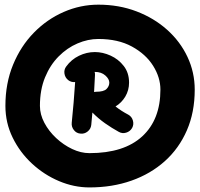

<svg xmlns="http://www.w3.org/2000/svg" viewBox="-20 -759 867 831"><path d="M275.4 -412.1Q261.7 -422.9 259 -440.2Q256.3 -457.5 266.6 -471.2Q288.6 -501.5 321.8 -517.6Q355 -533.7 390.6 -533.7Q424.8 -533.7 458.7 -518.3Q492.7 -502.9 515.6 -473.4Q538.6 -443.8 538.6 -401.4Q538.6 -368.7 522.5 -341.3Q506.3 -314 480 -298.3Q504.4 -278.8 535.2 -262.7Q550.3 -254.4 555.2 -237.3Q560.1 -220.2 551.8 -205.1Q543 -189.9 525.9 -184.8Q508.8 -179.7 493.7 -188.5Q464.4 -204.6 434.8 -225.3Q405.3 -246.1 379.9 -272Q377.9 -246.1 375 -218.3Q373 -200.7 359.1 -189.7Q345.2 -178.7 328.1 -180.7Q310.5 -182.1 299.6 -196.3Q288.6 -210.4 290.5 -228Q294.9 -270 298.6 -314.9Q302.2 -359.9 305.2 -403.8Q288.1 -402.3 275.4 -412.1ZM391.1 -434.6Q389.6 -399.9 387.2 -360.8Q391.1 -361.8 395.5 -361.8Q429.2 -361.8 441.2 -374Q453.1 -386.2 453.1 -401.4Q453.1 -417 435.8 -432.4Q418.5 -447.8 390.6 -447.8H389.6Q391.6 -441.4 391.1 -434.6ZM3.4 -300.8Q3.4 -398.4 36.6 -479Q69.8 -559.6 126.7 -617.7Q183.6 -675.8 255.9 -707.3Q328.1 -738.8 405.8 -738.8Q495.1 -738.8 571 -709.7Q647 -680.7 703.6 -629.9Q760.3 -579.1 791.5 -512.5Q822.8 -445.8 822.8 -371.1Q822.8 -272.9 788.8 -194.8Q754.9 -116.7 693.4 -61.5Q631.8 -6.3 548.8 22.9Q465.8 52.2 367.2 52.2Q300.3 52.2 235.6 24.9Q170.9 -2.4 118.4 -51Q65.9 -99.6 34.7 -163.6Q3.4 -227.5 3.4 -300.8ZM152.8 -300.8Q152.8 -263.7 172.1 -227.3Q191.4 -190.9 223.1 -161.4Q254.9 -131.8 292.5 -114Q330.1 -96.2 367.2 -96.2Q516.6 -96.2 595.5 -168.7Q674.3 -241.2 674.3 -371.1Q674.3 -423.8 642.8 -474.1Q611.3 -524.4 551.3 -557.4Q491.2 -590.3 405.8 -590.3Q360.4 -590.3 315.4 -571Q270.5 -551.8 233.6 -514.6Q196.8 -477.5 174.8 -423.8Q152.8 -370.1 152.8 -300.8Z"/></svg>

Font: Mikhak ExtraBold
Style: Regular
Weight: 800
Designer: Amin Abedi
Version: Version 3.3